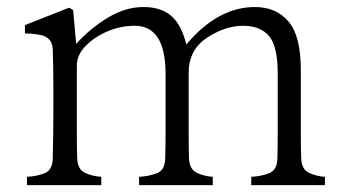

<svg xmlns="http://www.w3.org/2000/svg" viewBox="-20 -540 1016 560"><path d="M52.7 -442.4V-466.8L181.6 -517.6L193.4 -510.7L202.1 -412.1Q245.1 -459 295.9 -489.3Q346.7 -519.5 398.4 -519.5Q450.2 -519.5 480 -493.2Q509.8 -466.8 523.4 -410.2Q615.2 -519.5 723.6 -519.5Q785.2 -519.5 821.3 -477.5Q857.4 -435.5 857.4 -335.9V-152.3Q857.4 -112.3 858.4 -79.1Q859.4 -45.9 881.8 -35.6Q904.3 -25.4 927.7 -24.4V0H712.9V-24.4Q739.3 -25.4 763.7 -34.2Q788.1 -43 789.1 -77.6Q790 -112.3 790 -152.3V-326.2Q790 -405.3 764.6 -435.1Q739.3 -464.8 688.5 -464.8Q636.7 -464.8 583.5 -429.7Q530.3 -394.5 530.3 -328.1V-152.3Q530.3 -112.3 531.2 -79.1Q532.2 -45.9 554.7 -35.6Q577.1 -25.4 600.6 -24.4V0H385.7V-24.4Q412.1 -25.4 436.5 -34.2Q460.9 -43 461.9 -77.6Q462.9 -112.3 462.9 -152.3V-324.2Q462.9 -464.8 373 -464.8Q332 -464.8 293.9 -448.7Q255.9 -432.6 230 -406.2Q204.1 -379.9 204.1 -348.6V-152.3Q204.1 -112.3 205.1 -79.1Q206.1 -45.9 228.5 -35.6Q251 -25.4 275.4 -24.4V0H58.6V-24.4Q85 -25.4 108.9 -34.2Q132.8 -43 133.8 -77.1Q135.7 -146.5 135.7 -223.6V-279.3Q135.7 -347.7 133.8 -397.5Q131.8 -434.6 89.8 -439.5Q71.3 -442.4 52.7 -442.4Z"/></svg>

Font: GenEi Koburi Mincho v6
Style: Regular
Weight: 400
Designer: o_tamon (Modified)
Foundry: o_tamon / Adobe Systems Incorporated
Version: Version 6.1